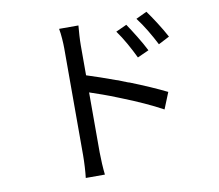

<svg xmlns="http://www.w3.org/2000/svg" viewBox="-87 -877 1174 1028"><g transform="rotate(-10 500.0 -363.0)"><path d="M868 -621C844 -667 798 -738 772 -773L713 -745C747 -701 781 -643 808 -590L868 -621ZM395 -75V-401C437 -387 489 -369 543 -347L553 -343L563 -339C639 -309 717 -274 777 -241L813 -330C761 -356 692 -386 619 -415L609 -418L599 -422C597 -423 596 -424 594 -424L584 -428L574 -432C569 -434 564 -436 559 -438L549 -441C495 -461 442 -479 395 -494V-657C395 -687 398 -733 401 -764H296C302 -733 305 -685 305 -657V-75C305 -38 302 15 298 47H402C398 15 395 -43 395 -75ZM747 -568C724 -615 679 -686 654 -723L595 -696C628 -651 660 -592 685 -540L747 -568Z"/></g></svg>

Font: Glow Sans SC Normal Book
Style: Regular
Weight: 500
Designer: Ryoko NISHIZUKA (kana, bopomofo & ideographs); Paul D. Hunt (Latin, Greek & Cyrillic); Sandoll Communications, Soo-young
Version: Version 0.93